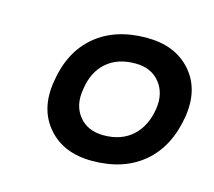

<svg xmlns="http://www.w3.org/2000/svg" viewBox="-58 -798 494 443"><g transform="rotate(15 189.0 -576.5)"><path d="M193.8 -422.9Q125.5 -422.9 88.1 -466.3Q50.8 -509.8 62 -577.1Q73.2 -650.4 120.6 -690.2Q168 -730 243.2 -730Q311.5 -730 349.1 -687.3Q386.7 -644.5 376 -577.1Q363.8 -502.9 316.4 -462.9Q269 -422.9 193.8 -422.9ZM204.1 -486.8Q246.6 -486.8 272.9 -510.5Q299.3 -534.2 306.2 -577.1Q312 -615.2 291.5 -640.6Q271 -666 232.9 -666Q190.4 -666 164.1 -642.8Q137.7 -619.6 131.8 -577.1Q125 -538.1 145.5 -512.5Q166 -486.8 204.1 -486.8Z"/></g></svg>

Font: Sora Italic
Style: Regular
Weight: 400
Designer: Jonathan Barnbrook, Julián Moncada
Foundry: Barnbrook Fonts
Version: Version 2.000